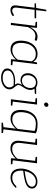

<svg xmlns="http://www.w3.org/2000/svg" viewBox="1330 -2081 937 3637"><g transform="rotate(90 1798.5 -262.5)"><path d="M174 8Q125 8 101 -19Q77 -46 83 -104L126 -449H52Q47 -449 44.5 -452Q42 -455 42 -460L44 -474L131 -480L163 -662Q166 -672 175 -672H194L171 -479H329L325 -449H166L124 -106Q120 -65 137 -45Q154 -25 185 -25Q201 -25 219 -34Q237 -43 251.5 -51.5Q266 -60 271 -60Q275 -60 277 -56L286 -39Q266 -18 234.5 -5Q203 8 174 8Z M413 0 474 -496H494Q502 -496 505 -493Q508 -490 507 -482L497 -367Q527 -432 571.5 -468.5Q616 -505 678 -505Q701 -505 719.5 -500Q738 -495 754 -486L745 -459Q744 -455 740.5 -453Q737 -451 733 -452Q725 -454 705.5 -459.5Q686 -465 666 -465Q607 -465 565.5 -428Q524 -391 493 -322L453 0ZM487 -496 478 -460 402 -467Q398 -468 395 -470.5Q392 -473 393 -478L395 -496Z M918 6Q854 6 814.5 -23Q775 -52 759.5 -108.5Q744 -165 754 -247Q763 -320 795 -378Q827 -436 879.5 -470.5Q932 -505 1002 -505Q1054 -505 1090 -485Q1126 -465 1149 -425L1160 -484Q1162 -496 1174 -496H1196L1135 0H1113Q1101 0 1102 -12L1108 -95Q1069 -49 1020.5 -21.5Q972 6 918 6ZM932 -27Q982 -27 1027.5 -53.5Q1073 -80 1110 -128L1142 -392Q1119 -436 1085.5 -454Q1052 -472 1006 -472Q946 -472 902 -443.5Q858 -415 831 -364.5Q804 -314 796 -247Q783 -137 817 -82Q851 -27 932 -27ZM1122 0 1131 -37 1206 -29Q1211 -29 1213.5 -26Q1216 -23 1216 -18L1214 0Z M1454 186Q1405 186 1365 172.5Q1325 159 1301 133Q1277 107 1277 68Q1278 23 1305.5 -8.5Q1333 -40 1378 -57.5Q1423 -75 1477 -79.5Q1531 -84 1584 -76Q1575 -89 1568 -102Q1561 -115 1561 -132Q1561 -151 1568.5 -170.5Q1576 -190 1595 -215Q1574 -200 1549.5 -191.5Q1525 -183 1499 -183Q1440 -183 1403.5 -219.5Q1367 -256 1367 -320Q1367 -370 1390 -411.5Q1413 -453 1453 -478Q1493 -503 1546 -503Q1571 -503 1593 -497Q1615 -491 1633 -479H1761L1760 -465Q1760 -455 1747 -453L1659 -448Q1671 -434 1677.5 -413.5Q1684 -393 1684 -369Q1683 -332 1670 -300Q1657 -268 1637 -240Q1618 -213 1604.5 -189.5Q1591 -166 1591 -142Q1591 -123 1604 -104Q1617 -85 1632 -68Q1650 -49 1661.5 -24.5Q1673 0 1673 26Q1672 74 1641.5 109.5Q1611 145 1561.5 165.5Q1512 186 1454 186ZM1458 156Q1504 156 1545 139.5Q1586 123 1610.5 94.5Q1635 66 1636 29Q1636 11 1631 -2.5Q1626 -16 1618.5 -27.5Q1611 -39 1602 -50Q1546 -57 1495 -54.5Q1444 -52 1403.5 -38Q1363 -24 1339.5 1.5Q1316 27 1316 64Q1316 95 1334.5 115.5Q1353 136 1385.5 146Q1418 156 1458 156ZM1508 -210Q1550 -210 1581.5 -232.5Q1613 -255 1630 -291Q1647 -327 1647 -367Q1647 -420 1619 -447Q1591 -474 1543 -474Q1500 -474 1469.5 -452.5Q1439 -431 1421.5 -396.5Q1404 -362 1404 -320Q1404 -266 1432.5 -238Q1461 -210 1508 -210Z M1860 0 1921 -496H1961L1900 0ZM1887 0 1896 -37 1972 -29Q1976 -29 1979 -26Q1982 -23 1981 -18L1979 0ZM1934 -496 1925 -460 1849 -467Q1845 -468 1842 -470.5Q1839 -473 1840 -478L1842 -496ZM1958 -629Q1941 -629 1930.5 -641.5Q1920 -654 1921 -670Q1924 -687 1937.5 -699Q1951 -711 1968 -711Q1985 -711 1995.5 -699Q2006 -687 2004 -670Q2002 -654 1988 -641.5Q1974 -629 1958 -629Z M2384 177 2418 -93Q2380 -48 2331.5 -21Q2283 6 2229 6Q2167 6 2127 -23Q2087 -52 2071.5 -108Q2056 -164 2066 -245Q2075 -320 2107 -378.5Q2139 -437 2193.5 -471Q2248 -505 2325 -505Q2360 -505 2391.5 -502.5Q2423 -500 2451.5 -493Q2480 -486 2505 -473L2425 177ZM2244 -27Q2294 -27 2339.5 -53.5Q2385 -80 2422 -128L2461 -449Q2431 -463 2397.5 -468Q2364 -473 2322 -473Q2259 -473 2214.5 -444.5Q2170 -416 2143 -365Q2116 -314 2108 -246Q2094 -136 2128.5 -81.5Q2163 -27 2244 -27ZM2302 177 2304 159Q2305 154 2308.5 151Q2312 148 2316 148L2393 140L2394 177ZM2408 177 2417 140 2492 148Q2497 148 2499.5 151Q2502 154 2501 159L2499 177Z M2790 8Q2734 8 2700.5 -15Q2667 -38 2653.5 -79.5Q2640 -121 2648 -179L2687 -496H2727L2688 -179Q2680 -107 2708 -66Q2736 -25 2803 -25Q2854 -25 2900.5 -51Q2947 -77 2986 -123L3032 -496H3073L3012 0H2990Q2979 0 2978 -12L2984 -91Q2945 -47 2895.5 -19.5Q2846 8 2790 8ZM2999 0 3008 -37 3083 -29Q3088 -29 3090.5 -26Q3093 -23 3093 -18L3090 0ZM2700 -496 2691 -460 2615 -467Q2611 -468 2608 -470.5Q2605 -473 2606 -478L2608 -496ZM3045 -496 3036 -460 2961 -467Q2956 -468 2953.5 -470.5Q2951 -473 2951 -478L2954 -496Z M3343 6Q3288 6 3250 -17.5Q3212 -41 3192.5 -84.5Q3173 -128 3173 -188Q3173 -206 3174.5 -225Q3176 -244 3181 -263Q3188 -301 3202.5 -336Q3217 -371 3239 -402Q3249 -417 3261.5 -430.5Q3274 -444 3288 -455Q3315 -478 3349 -490.5Q3383 -503 3422 -503Q3465 -503 3493.5 -488.5Q3522 -474 3537 -451.5Q3552 -429 3552 -404Q3552 -372 3538 -346Q3524 -320 3489 -299Q3461 -282 3417.5 -269.5Q3374 -257 3322 -248Q3270 -239 3215 -233Q3213 -222 3212.5 -209.5Q3212 -197 3212 -188Q3212 -113 3246.5 -69.5Q3281 -26 3350 -26Q3386 -26 3417 -38.5Q3448 -51 3468 -67Q3476 -74 3486.5 -83.5Q3497 -93 3506.5 -100Q3516 -107 3521 -107Q3526 -107 3530 -103L3539 -92Q3493 -43 3447.5 -18.5Q3402 6 3343 6ZM3219 -261Q3268 -267 3316 -275.5Q3364 -284 3403 -295.5Q3442 -307 3466 -321Q3495 -338 3506 -358.5Q3517 -379 3517 -403Q3517 -430 3491.5 -451.5Q3466 -473 3420 -473Q3366 -473 3324.5 -443Q3283 -413 3256.5 -365Q3230 -317 3219 -261Z"/></g></svg>

Font: Aleo ExtraLight
Style: Italic
Weight: 250
Italic angle: -7°
Designer: Alessio Laiso
Foundry: Alessio Laiso
Version: Version 2.001;gftools[0.9.29]